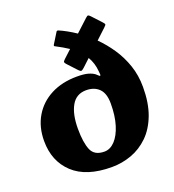

<svg xmlns="http://www.w3.org/2000/svg" viewBox="-149 -943 967 1068"><g transform="rotate(-20 335.0 -409.0)"><path d="M289.5 -644 336 -687Q319.5 -698 302.2 -708Q285 -718 267.5 -727Q261.5 -730 258.8 -731.8Q256 -733.5 259 -740L296.5 -800.5Q300.5 -810 310.5 -806Q331.5 -797 356 -783.5Q380.5 -770 406.5 -752.5L478.5 -819Q489 -829 493.8 -828Q498.5 -827 506.5 -818.5L557.5 -763.5Q566.5 -754 567 -749.5Q567.5 -745 555.5 -734L496 -678.5Q536.5 -638.5 570.2 -588.5Q604 -538.5 624.5 -478.8Q645 -419 645 -350Q645 -254.5 619 -186Q593 -117.5 548.5 -74.2Q504 -31 447.8 -10.5Q391.5 10 331 10Q180.5 10 102.8 -62.5Q25 -135 25 -255Q25 -337.5 61.8 -399.5Q98.5 -461.5 164.8 -495.8Q231 -530 319 -530Q361 -530 384.8 -523Q408.5 -516 422 -505.5Q429.5 -499.5 434.8 -494Q440 -488.5 443 -490Q445.5 -491.5 445 -497Q444.5 -502.5 443.5 -515Q441.5 -541 434.5 -563.2Q427.5 -585.5 416 -604.5L371.5 -563Q359.5 -552 353.8 -551.5Q348 -551 339 -560.5L288.5 -615Q280.5 -623.5 279.5 -628.8Q278.5 -634 289.5 -644ZM225 -255Q225 -173.5 243.5 -129.2Q262 -85 321 -85Q355.5 -85 383.8 -115Q412 -145 428.5 -198.8Q445 -252.5 445 -325Q445 -385 416.8 -413Q388.5 -441 341 -441Q282 -441 253.5 -390.8Q225 -340.5 225 -255Z"/></g></svg>

Font: Besley* Fatface
Style: Regular
Weight: 900
Designer: Owen Earl
Foundry: indestructible type*
Version: Version 3.000; ttfautohint (v1.8.3)